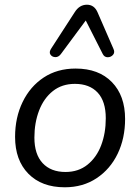

<svg xmlns="http://www.w3.org/2000/svg" viewBox="-20 -786 596 815"><path d="M255 9Q157 9 100.5 -48.5Q44 -106 44 -205Q44 -287 76 -353Q108 -419 165.5 -457Q223 -495 301 -495Q399 -495 455 -437.5Q511 -380 511 -281Q511 -199 479.5 -133.5Q448 -68 390 -29.5Q332 9 255 9ZM258 -56Q313 -56 351.5 -87Q390 -118 409.5 -169.5Q429 -221 429 -284Q429 -356 394.5 -393Q360 -430 298 -430Q243 -430 204.5 -399.5Q166 -369 146 -317Q126 -265 126 -202Q126 -131 161 -93.5Q196 -56 258 -56ZM461 -580Q469 -564 460 -553.5Q451 -543 437 -543Q423 -543 416 -557L344 -699L238 -556Q228 -543 214.5 -543.5Q201 -544 194 -554.5Q187 -565 198 -581L297 -734Q317 -766 349 -766Q380 -766 394 -734Z"/></svg>

Font: Nunito
Style: Italic
Weight: 400
Italic angle: -9°
Designer: Vernon Adams
Foundry: Vernon Adams
Version: Version 3.601; ttfautohint (v1.8.2.53-6de2)